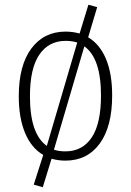

<svg xmlns="http://www.w3.org/2000/svg" viewBox="-20 -665 551 808"><path d="M452 -263Q452 -132 399.5 -60.5Q347 11 255 11Q226 11 197 3L160 123L122 112L162 -13Q112 -42 85.5 -105.5Q59 -169 59 -260Q59 -390 112 -461Q165 -532 256 -532Q286 -532 315 -524L352 -645L389 -635L351 -508Q400 -479 426 -417Q452 -355 452 -263ZM177 -51 305 -486Q284 -493 256 -493Q185 -493 145.5 -435Q106 -377 106 -260Q106 -101 177 -51ZM405 -263Q405 -420 335 -470L207 -35Q228 -28 255 -28Q327 -28 366 -86.5Q405 -145 405 -263Z"/></svg>

Font: Fira Sans Condensed ExtraLight
Style: Regular
Weight: 275
Width: 3
Designer: Carrois Corporate & Edenspiekermann AG
Foundry: Carrois Corporate GbR & Edenspiekermann AG
Version: Version 4.203